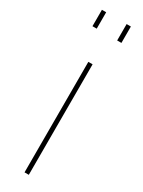

<svg xmlns="http://www.w3.org/2000/svg" viewBox="-197 -755 582 781"><g transform="rotate(30 94.0 -365.0)"><path d="M84 0V-519H104V0ZM26 -653V-730H46V-653ZM142 -653V-730H162V-653Z"/></g></svg>

Font: Raleway Thin
Style: Regular
Weight: 100
Designer: Matt McInerney, Pablo Impallari, Rodrigo Fuenzalida
Foundry: Matt McInerney, Pablo Impallari, Rodrigo Fuenzalida
Version: Version 4.026